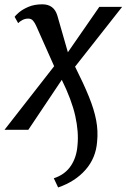

<svg xmlns="http://www.w3.org/2000/svg" viewBox="-36 -586 571 867"><path d="M127.5 -469Q121.5 -482.5 113.5 -492.2Q105.5 -502 91.5 -502Q77 -502 65 -495.5Q53 -489 46 -481.5L30 -510Q33.5 -516 49.5 -529.8Q65.5 -543.5 92.2 -555Q119 -566.5 155 -566.5Q208 -566.5 223 -515.5L270.5 -350L412.5 -555H515.5L303 -285Q341.5 -208.5 365.2 -150.2Q389 -92 398.2 -43.2Q407.5 5.5 402.5 54Q397 127.5 350.2 180.8Q303.5 234 226.5 260.5L207 219Q256.5 203 283.2 164Q310 125 314 69.5Q320 10 303.8 -62.8Q287.5 -135.5 243 -225.5L92 0H-15.5L208.5 -287Z"/></svg>

Font: Merriweather
Style: Italic
Weight: 400
Italic angle: -7.8°
Designer: Eben Sorkin
Foundry: Eben Sorkin
Version: Version 2.100